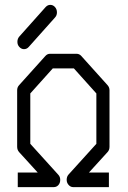

<svg xmlns="http://www.w3.org/2000/svg" viewBox="-20 -821 526 789"><path d="M59.5 -628Q51.5 -636.5 51.5 -649Q51.5 -662 59.5 -671L167.5 -792Q176 -801 186.5 -801Q198 -801 206 -792Q214 -783 214 -770Q214 -757.5 206 -749L98 -628Q90 -619 78.5 -619Q68 -619 59.5 -628ZM427.5 -112V-52H281Q270 -52 262 -61Q254 -70 254 -82Q254 -94.5 261 -103L376 -230V-437L283.5 -540H197L104.5 -437V-230L219.5 -103Q227.5 -94.5 227.5 -82Q227.5 -68.5 219.5 -60Q212 -52 200.5 -52H53V-112H135L58.5 -196Q50.5 -205 50.5 -218V-450Q50.5 -462.5 58.5 -471L166.5 -591Q174.5 -600 185.5 -600H294.5Q306 -600 314 -591L422 -471Q430 -462 430 -450V-218Q430 -204.5 422 -196L345.5 -112Z"/></svg>

Font: 3270 Nerd Font Mono SemCond
Style: Regular
Weight: 400
Monospace: yes
Version: Version 3.0.1;Nerd Fonts 3.1.1